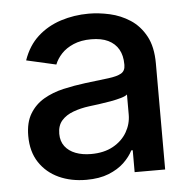

<svg xmlns="http://www.w3.org/2000/svg" viewBox="-45 -595 653 652"><g transform="rotate(-5 281.5 -269.0)"><path d="M224.1 11.7Q171.9 11.7 130.4 -7.3Q88.9 -26.4 64.5 -63.2Q40 -100.1 40 -153.8Q40 -199.7 57.9 -229.2Q75.7 -258.8 105.7 -276.4Q135.7 -293.9 173.1 -302.5Q210.4 -311 249.5 -315.9Q297.9 -321.8 327.9 -325.4Q357.9 -329.1 372.1 -337.4Q386.2 -345.7 386.2 -365.2V-368.2Q386.2 -397.9 374.3 -418.9Q362.3 -439.9 339.1 -451.2Q315.9 -462.4 281.2 -462.4Q246.6 -462.4 220.9 -451.4Q195.3 -440.4 179.4 -423.3Q163.6 -406.2 156.2 -387.2L55.2 -410.2Q72.3 -459.5 106 -490Q139.6 -520.5 185.1 -535.2Q230.5 -549.8 280.3 -549.8Q314.9 -549.8 352.1 -541.5Q389.2 -533.2 421.1 -512.5Q453.1 -491.7 473.1 -455.1Q493.2 -418.5 493.2 -361.3V0H389.2V-74.7H384.3Q373.5 -53.2 352.8 -33.4Q332 -13.7 300.3 -1Q268.6 11.7 224.1 11.7ZM247.6 -74.2Q291.5 -74.2 322.5 -91.3Q353.5 -108.4 369.9 -136.5Q386.2 -164.6 386.2 -196.3V-265.1Q380.9 -259.8 365 -255.1Q349.1 -250.5 328.6 -246.8Q308.1 -243.2 288.3 -240.5Q268.6 -237.8 255.4 -236.3Q225.1 -232.4 200.2 -223.1Q175.3 -213.9 160.4 -197Q145.5 -180.2 145.5 -151.9Q145.5 -126.5 158.7 -109.1Q171.9 -91.8 194.8 -83Q217.8 -74.2 247.6 -74.2Z"/></g></svg>

Font: Inter 16pt Medium
Style: Regular
Weight: 500
Version: Version 4.001;git-66647c0bb